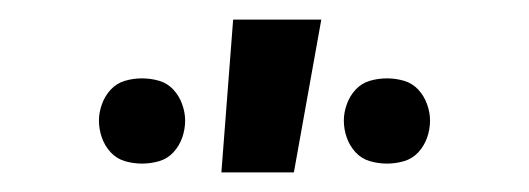

<svg xmlns="http://www.w3.org/2000/svg" viewBox="-20 -776 540 196"><path d="M206 -600 218 -756H308L280 -600ZM375 -609Q366 -609 357.5 -611.5Q349 -614 343 -620.5Q337 -627 334 -635.5Q331 -644 331 -653Q331 -661 334 -669.5Q337 -678 343 -684.5Q349 -691 357.5 -693.5Q366 -696 375 -696Q384 -696 392.5 -693.5Q401 -691 407 -684.5Q413 -678 416 -669.5Q419 -661 419 -653Q419 -644 416 -635.5Q413 -627 407 -620.5Q401 -614 392.5 -611.5Q384 -609 375 -609ZM125 -609Q116 -609 107.5 -611.5Q99 -614 93 -620.5Q87 -627 84 -635.5Q81 -644 81 -653Q81 -661 84 -669.5Q87 -678 93 -684.5Q99 -691 107.5 -693.5Q116 -696 125 -696Q134 -696 142.5 -693.5Q151 -691 157 -684.5Q163 -678 166 -669.5Q169 -661 169 -653Q169 -644 166 -635.5Q163 -627 157 -620.5Q151 -614 142.5 -611.5Q134 -609 125 -609Z"/></svg>

Font: Iosevka Curly Slab Semibold
Style: Regular
Weight: 600
Monospace: yes
Designer: Belleve Invis
Foundry: Belleve Invis
Version: Version 22.1.2; ttfautohint (v1.8.4)